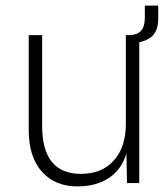

<svg xmlns="http://www.w3.org/2000/svg" viewBox="-20 -656 602 688"><path d="M257 12Q177 12 130 -41Q83 -94 83 -189V-530H131V-205Q131 -33 270 -33Q345 -33 388 -81Q431 -129 431 -213V-530H479V0H435L433 -106Q416 -49 370.5 -18.5Q325 12 257 12ZM435 -502.4V-530.3H444Q470 -530.3 484.5 -544.8Q499 -559.2 499 -594.1V-636H547V-590.1Q547 -542.3 520.5 -522.3Q494 -502.4 451 -502.4Z"/></svg>

Font: Geist ExtLt
Style: Regular
Weight: 400
Designer: Basement.studio, Andrés Briganti, Mateo Zaragoza
Foundry: Basement.studio, Vercel, Andrés Briganti, Guido Ferreyra, Mateo Zaragoza
Version: Version 1.401